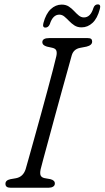

<svg xmlns="http://www.w3.org/2000/svg" viewBox="-20 -878 489 898"><path d="M170 -86Q166 -66.5 170.2 -57.2Q174.5 -48 188 -45L216 -40Q237 -34.5 236.5 -19.5Q236.5 -10 228.2 -5Q220 0 208 0H29Q5.5 0 5.5 -18Q5 -35 29 -40L55 -44.5Q88.5 -51 100 -87Q104 -101 114.8 -139.2Q125.5 -177.5 140.2 -230.2Q155 -283 171 -341.2Q187 -399.5 201.8 -454.5Q216.5 -509.5 227.8 -552.2Q239 -595 243.5 -615.5Q247 -631.5 243.5 -641.2Q240 -651 224.5 -654.5L199.5 -660Q178 -666 178 -681Q178 -700 211.5 -700H388.5Q401.5 -700 406.2 -696Q411 -692 411 -683.5Q411 -666.5 385 -660L354 -654Q324 -648 315.5 -619Q309.5 -596.5 297 -552.2Q284.5 -508 269 -451.5Q253.5 -395 237.2 -335.5Q221 -276 206.8 -223.2Q192.5 -170.5 182.5 -133.8Q172.5 -97 170 -86ZM361.5 -750Q342 -750 328.2 -759Q314.5 -768 303.2 -779.8Q292 -791.5 281.2 -800.5Q270.5 -809.5 257.5 -809.5Q227 -809.5 213 -765Q206 -749 192.5 -749Q177.5 -749 183 -770Q194.5 -813.5 217.2 -835Q240 -856.5 268.5 -856.5Q288 -856.5 301.8 -847.5Q315.5 -838.5 326.5 -826.5Q337.5 -814.5 348.5 -805.5Q359.5 -796.5 372.5 -796.5Q403.5 -796.5 417 -841Q423 -857.5 437.5 -857.5Q453 -857.5 447 -836Q435.5 -792 412.8 -771Q390 -750 361.5 -750Z"/></svg>

Font: Fraunces 72pt SuperSoft Light
Style: Italic
Weight: 300
Italic angle: -16°
Version: Version 1.000;[b76b70a41]